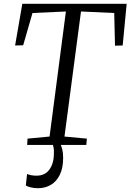

<svg xmlns="http://www.w3.org/2000/svg" viewBox="-20 -763 687 1011"><path d="M123 0 125 -33 241 -44 327 -702.5 151 -694.5 102 -524.5 59.5 -523.5 97.5 -743H647L626 -523.5L585.5 -522.5L581.5 -694.5L406.5 -702.5L319.5 -44L437.5 -33L434.5 0ZM274 -12.5 295 -10.5Q302.5 2.5 307.5 22Q312.5 41.5 312.5 67.5Q312.5 121.5 295 157.2Q277.5 193 247.5 210.5Q217.5 228 180 228Q160.5 228 142.5 223.8Q124.5 219.5 116 213.5L122.5 153Q128.5 156.5 142.5 159.2Q156.5 162 172 162Q217.5 162 240.8 129Q264 96 264 43Q264.5 25 261.8 12.2Q259 -0.5 255 -10.5Z"/></svg>

Font: Merriweather 48pt Light
Style: Italic
Weight: 300
Italic angle: -7.8°
Version: Version 2.101